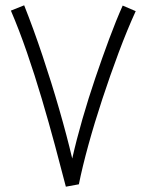

<svg xmlns="http://www.w3.org/2000/svg" viewBox="-20 -700 551 723"><path d="M228 3Q210 -67 187 -152.5Q164 -238 137.5 -327.5Q111 -417 81.5 -502.5Q52 -588 21 -660L71 -680Q106 -592 140 -490.5Q174 -389 203 -288.5Q232 -188 252 -103Q268 -174 290.5 -252Q313 -330 339 -406.5Q365 -483 391 -553Q417 -623 442 -679L491 -658Q459 -588 427 -502.5Q395 -417 365.5 -327.5Q336 -238 313 -154.5Q290 -71 277 -6Z"/></svg>

Font: Noto Sans Arabic SemCond Light
Style: Regular
Weight: 300
Width: 4
Designer: Monotype Design Team, Nadine Chahine, Nizar Qandah and Khaled Hosny
Foundry: Monotype Imaging Inc.
Version: Version 2.012; ttfautohint (v1.8.4.7-5d5b)